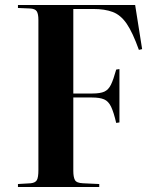

<svg xmlns="http://www.w3.org/2000/svg" viewBox="-20 -750 628 770"><path d="M52 0V-12L103 -15Q122 -17 128 -28Q134 -39 134 -68V-670Q134 -694 127.5 -704.5Q121 -715 100 -716L52 -718V-730H522L550 -553L537 -550Q512 -620 488 -655Q464 -690 432 -702Q400 -714 354 -714H274V-375H350Q382 -375 398.5 -382.5Q415 -390 425 -410.5Q435 -431 446 -471L459 -473V-259L446 -257Q436 -300 425.5 -322Q415 -344 397.5 -351.5Q380 -359 349 -359H274V-65Q274 -40 280.5 -28Q287 -16 313 -15L378 -12V0Z"/></svg>

Font: Literata 72pt SemiBold
Style: Regular
Weight: 600
Designer: Latin by Veronika Burian and Jose Scaglione. Greek by Irene Vlachou. Cyrillic by Vera Evstafieva.
Foundry: TypeTogether
Version: Version 3.002